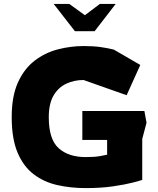

<svg xmlns="http://www.w3.org/2000/svg" viewBox="-20 -954 811 984"><path d="M419 10Q342 10 273.5 -5.5Q205 -21 152.5 -61Q100 -101 70 -172Q40 -243 40 -354Q40 -461 72 -531.5Q104 -602 157.5 -643Q211 -684 276.5 -701Q342 -718 409 -718Q458 -718 494 -713Q530 -708 563 -700L699 -621L629 -466L408 -544Q360 -544 319.5 -525Q279 -506 254.5 -464.5Q230 -423 230 -353Q230 -240 280.5 -194.5Q331 -149 419 -149Q464 -149 489.5 -153.5Q515 -158 529 -161V-237H402V-385H720L731 -325L709 -242V-32Q698 -28 659.5 -18Q621 -8 559.5 1Q498 10 419 10ZM255 -934 364 -794H465L573 -934H492L415 -876L335 -934Z"/></svg>

Font: Rowdies
Style: Regular
Weight: 400
Designer: Jaikishan Patel
Version: Version 1.000; ttfautohint (v1.8.3)